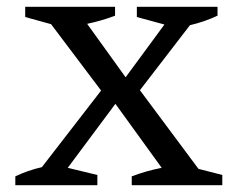

<svg xmlns="http://www.w3.org/2000/svg" viewBox="-20 -544 703 564"><path d="M25 0V-26Q63 -44 103 -53L277 -278L130 -473L54 -494V-524H318V-498Q279 -483 236 -474L349 -317L463 -472L382 -494V-524H619V-498Q581 -480 538 -470L391 -279L563 -48L633 -30V0H367V-26Q409 -42 455 -51L319 -239L179 -51L266 -30V0Z"/></svg>

Font: Piazzolla SC
Style: Regular
Weight: 400
Designer: Juan Pablo del Peral
Foundry: Huerta Tipografica
Version: Version 1.330